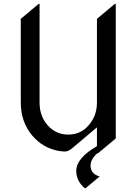

<svg xmlns="http://www.w3.org/2000/svg" viewBox="-20 -777 709 997"><path d="M317.9 9.8Q301.8 9.8 283.2 6.3Q201.7 -8.8 147 -73.7Q87.9 -144.5 87.9 -244.1V-679.2L180.7 -756.8H185.5V-244.1Q185.5 -173.8 227.5 -126.5Q270.5 -78.1 334.5 -78.1Q398.9 -78.1 440.4 -126.5Q483.4 -175.8 483.4 -244.1V-679.2L576.2 -756.8H581.1V-58.1L488.3 19.5H484.4Q450.2 50.8 450.2 82.5Q450.2 126.5 497.6 139.2L424.8 200.2H419.9Q376 163.1 376 109.9Q376 44.4 483.4 -18.1V-115.7L355.5 -7.8Q334.5 9.8 317.9 9.8Z"/></svg>

Font: Gothica
Style: Book
Weight: 400
Designer: Wojciech Kalinowski "wmk69" (wmk69@o2.pl)
Foundry: Wojciech Kalinowski "wmk69" (wmk69@o2.pl)
Version: Version 2.1.0; 2021-05-14